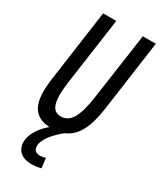

<svg xmlns="http://www.w3.org/2000/svg" viewBox="-264 -862 1045 1253"><g transform="rotate(30 258.0 -235.0)"><path d="M346 -274C324 -122 286 -57 215 -57C147 -57 126 -122 147 -274L218 -778H119L44 -242C17 -54 59 32 186 40C124 91 88 155 88 208C88 262 122 304 193 308C220 310 253 305 276 299L267 225C207 245 177 225 177 188C177 136 231 73 294 24C374 -9 420 -94 441 -242L516 -778H418Z"/></g></svg>

Font: Smiley Sans Oblique
Style: Regular
Weight: 400
Italic angle: -8°
Designer: oooooohmygosh, Nagisa Chen, Janine Sui, Heda Shi, Jian Li
Foundry: atelierAnchor
Version: Version 2.0.1